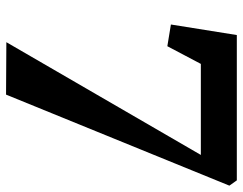

<svg xmlns="http://www.w3.org/2000/svg" viewBox="-102 -680 784 619"><g transform="rotate(90 289.5 -371.0)"><path d="M480 -627H186.5L129.5 -519L59.5 -530.5L93.5 -743H562L579 -719L285.5 1L116.5 0Z"/></g></svg>

Font: Merriweather 60pt ExtraBold
Style: Italic
Weight: 800
Italic angle: -7.8°
Version: Version 2.101